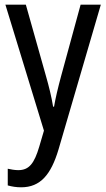

<svg xmlns="http://www.w3.org/2000/svg" viewBox="-20 -557 452 817"><path d="M3 -537 167 -1 147 67C126 138 104 167 58 167C43 167 26 164 13 161V232C31 237 49 240 70 240C152 240 197 186 229 79L409 -537H323L240 -233C227 -185 216 -139 210 -103H206C199 -146 188 -190 176 -232L90 -537Z"/></svg>

Font: Noto Sans Malayalam Condensed
Style: Regular
Weight: 400
Width: 3
Designer: Jelle Bosma - Monotype Design Team
Foundry: Monotype Imaging Inc.
Version: Version 2.104